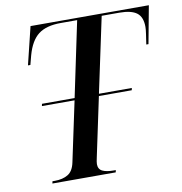

<svg xmlns="http://www.w3.org/2000/svg" viewBox="-80 -789 816 863"><g transform="rotate(-10 328.0 -357.0)"><path d="M90 0 92 -10H103Q139 -10 163 -24.5Q187 -39 195 -78L253 -351H104L106 -361H255L327 -704H252Q186 -704 150 -676.5Q114 -649 96 -584L85 -542H74L116 -714H656L624 -542H614Q618 -569 621 -589Q624 -609 624 -621Q624 -666 599 -685Q574 -704 519 -704H439L366 -361H516L514 -351H364L307 -82Q302 -60 302 -51Q302 -28 320 -19Q338 -10 371 -10H381L379 0Z"/></g></svg>

Font: Noto Serif Display SemiCondensed Medium
Style: Italic
Weight: 500
Width: 4
Italic angle: -12°
Designer: Monotype Design Team
Foundry: Monotype Imaging Inc.
Version: Version 2.009